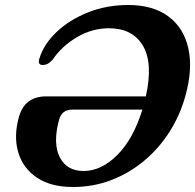

<svg xmlns="http://www.w3.org/2000/svg" viewBox="-20 -734 780 768"><path d="M56 -267.5Q79.5 -348.5 165 -348.5H563.5Q593 -483 551.2 -552Q509.5 -621 416 -621Q348 -621 287 -584.8Q226 -548.5 190 -494.5Q177.5 -481.5 168 -477.5Q158.5 -473.5 150 -474Q129.5 -475 137.5 -499.5Q154.5 -556.5 205.5 -605.2Q256.5 -654 331 -684Q405.5 -714 493 -714Q592.5 -714 654 -668Q715.5 -622 733.5 -540Q751.5 -458 721.5 -350Q700 -272.5 657.8 -206.2Q615.5 -140 556.5 -90.8Q497.5 -41.5 425.5 -13.8Q353.5 14 272 14Q183 14 127.2 -23.8Q71.5 -61.5 52.8 -125.2Q34 -189 56 -267.5ZM314.5 -50Q385 -50 449 -113.8Q513 -177.5 549.5 -295.5H267.5Q227.5 -295.5 216 -254Q191 -160.5 219 -105.2Q247 -50 314.5 -50Z"/></svg>

Font: Fraunces 9pt Soft SemiBold
Style: Italic
Weight: 600
Italic angle: -16°
Version: Version 1.000;[b76b70a41]